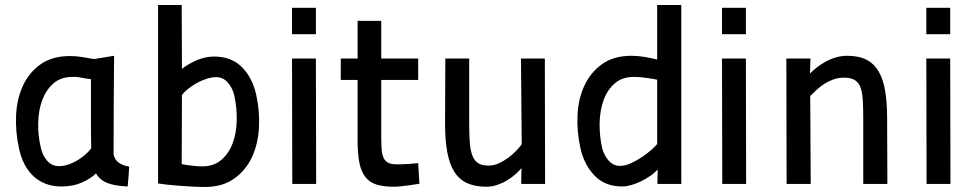

<svg xmlns="http://www.w3.org/2000/svg" viewBox="-20 -732 3878 764"><path d="M434 -510Q433 -411 432.5 -314Q432 -217 432 -117Q437 -95 453.5 -84Q470 -73 494 -69Q493 -49 491.5 -29.5Q490 -10 488 10Q437 8 407 -4Q377 -16 362 -42Q342 -22 306.5 -6Q271 10 225 10Q189 10 161 -1Q133 -12 112 -32Q91 -52 77 -79.5Q63 -107 56 -140Q41 -207 44 -273Q47 -339 71.5 -391.5Q96 -444 142 -476.5Q188 -509 259 -509Q285 -509 310.5 -504.5Q336 -500 354 -497ZM214 -71Q235 -71 255.5 -78.5Q276 -86 293.5 -97.5Q311 -109 324 -121Q337 -133 343 -142Q342 -173 342 -203.5Q342 -234 342 -266V-417L320 -420Q308 -422 294.5 -424.5Q281 -427 269 -426Q222 -426 192.5 -400Q163 -374 148 -333.5Q133 -293 132 -242Q131 -191 143 -142Q149 -114 167.5 -92.5Q186 -71 214 -71Z M704 -458Q731 -479 764.5 -493Q798 -507 832 -507Q901 -507 942.5 -465Q984 -423 999 -357Q1014 -291 1010.5 -225Q1007 -159 982.5 -106.5Q958 -54 911.5 -21Q865 12 795 12Q773 12 745.5 10.5Q718 9 691.5 7Q665 5 642.5 2.5Q620 0 609 -2V-712H703ZM840 -425Q822 -425 802 -418.5Q782 -412 763 -401.5Q744 -391 728.5 -378.5Q713 -366 704 -354L703 -79Q723 -75 745.5 -72.5Q768 -70 785 -70Q831 -70 861 -96Q891 -122 906 -162.5Q921 -203 922 -253.5Q923 -304 912 -354Q905 -382 886.5 -403.5Q868 -425 840 -425Z M1142 -499H1237L1238 0H1143ZM1142 -701H1237V-596H1142Z M1497 -414V-196Q1497 -162 1498.5 -139.5Q1500 -117 1506.5 -103.5Q1513 -90 1525.5 -84Q1538 -78 1559 -78Q1570 -78 1584 -78.5Q1598 -79 1612 -80Q1628 -81 1644 -83L1649 -1Q1629 2 1611 5Q1595 7 1577.5 9Q1560 11 1547 11Q1506 11 1478.5 2.5Q1451 -6 1434 -27.5Q1417 -49 1410 -84.5Q1403 -120 1403 -174V-414H1336V-499H1403V-649H1497V-499H1644V-414Z M2148 -499 2149 0H2054L2055 -63Q2046 -52 2031.5 -39Q2017 -26 1999 -15Q1981 -4 1959.5 3.5Q1938 11 1916 11Q1871 11 1839.5 -3Q1808 -17 1788.5 -47.5Q1769 -78 1760 -125.5Q1751 -173 1751 -239L1752 -499H1847V-240Q1847 -196 1849.5 -164Q1852 -132 1860 -112Q1868 -92 1883 -82.5Q1898 -73 1924 -73Q1945 -73 1965.5 -82.5Q1986 -92 2004 -105.5Q2022 -119 2035.5 -133.5Q2049 -148 2056 -158L2053 -499Z M2691 0H2596L2597 -58Q2585 -44 2567.5 -32Q2550 -20 2530.5 -10.5Q2511 -1 2491.5 4.5Q2472 10 2456 10Q2388 10 2346.5 -32.5Q2305 -75 2290 -141Q2275 -207 2278 -273Q2281 -339 2305.5 -391.5Q2330 -444 2376 -477Q2422 -510 2493 -510Q2518 -510 2544.5 -505.5Q2571 -501 2595 -495V-712H2691ZM2447 -72Q2467 -72 2489.5 -82Q2512 -92 2533 -106Q2554 -120 2570.5 -134.5Q2587 -149 2595 -159V-415Q2575 -419 2549 -422.5Q2523 -426 2503 -426Q2456 -426 2426.5 -400.5Q2397 -375 2382 -334Q2367 -293 2366 -242.5Q2365 -192 2376 -143Q2383 -115 2401.5 -93.5Q2420 -72 2447 -72Z M2853 -499H2948L2949 0H2854ZM2853 -701H2948V-596H2853Z M3110 0 3109 -499H3205L3203 -439Q3214 -451 3230 -463.5Q3246 -476 3265 -486.5Q3284 -497 3306 -503.5Q3328 -510 3351 -510Q3398 -510 3428.5 -494Q3459 -478 3477 -446.5Q3495 -415 3502.5 -368.5Q3510 -322 3510 -260L3511 0H3415V-259Q3415 -298 3413.5 -328.5Q3412 -359 3405.5 -380Q3399 -401 3383.5 -412Q3368 -423 3339 -423Q3316 -423 3296.5 -416Q3277 -409 3260.5 -398.5Q3244 -388 3230 -375Q3216 -362 3204 -350L3206 0Z M3666 -499H3761L3762 0H3667ZM3666 -701H3761V-596H3666Z"/></svg>

Font: Panefresco 600wt
Style: Regular
Weight: 600
Designer: Campivisivi
Foundry: Campivisivi & Chank Co
Version: Version 1.001